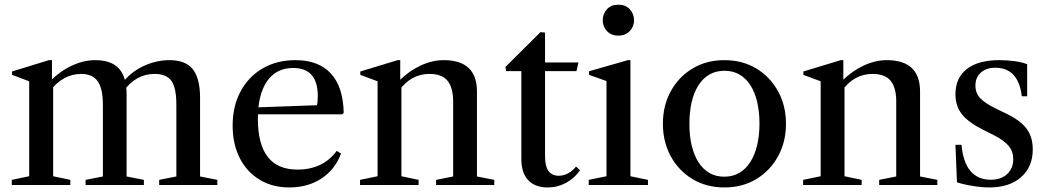

<svg xmlns="http://www.w3.org/2000/svg" viewBox="-20 -792 4490 822"><path d="M30.5 0V-22L105 -37.5V-444L31.5 -471.5V-486L189.5 -534.5H202.5V-448L207.5 -443V-37.5L281 -22V0ZM346.5 0V-22L420.5 -36.5V-342Q420.5 -413 398.2 -444.2Q376 -475.5 327 -475.5Q289 -475.5 254.8 -456.8Q220.5 -438 195 -403V-445Q237 -487.5 287.8 -511Q338.5 -534.5 387.5 -534.5Q456 -534.5 489 -498.8Q522 -463 522 -387.5V-36.5L596 -22V0ZM661.5 0V-22L735 -36.5V-345Q735 -416 713.8 -445.8Q692.5 -475.5 642 -475.5Q601.5 -475.5 568.2 -456.8Q535 -438 510 -403V-445Q548.5 -489.5 600.5 -512Q652.5 -534.5 705.5 -534.5Q772.5 -534.5 803.5 -498Q834.5 -461.5 836.5 -383V-36.5L910.5 -22V0Z M1218.5 10.5Q1146 10.5 1091.2 -22.8Q1036.5 -56 1006.2 -115.8Q976 -175.5 976 -254Q976 -337.5 1009.8 -400.5Q1043.5 -463.5 1104.2 -499Q1165 -534.5 1245 -534.5Q1344 -534.5 1396.8 -477Q1449.5 -419.5 1451.5 -308.5L1444.5 -302.5H1057V-331.5L1337 -341.5Q1340.5 -354.5 1340.5 -381Q1340.5 -501 1235 -501Q1162.5 -501 1123.2 -444.2Q1084 -387.5 1084 -283.5Q1084 -66 1253 -66Q1363 -66 1421.5 -146L1440 -134.5Q1414 -65.5 1355.8 -27.5Q1297.5 10.5 1218.5 10.5Z M1847 0V-22L1920 -36.5V-357.5Q1920 -417 1896 -446.2Q1872 -475.5 1818.5 -475.5Q1740 -475.5 1688 -404V-445.5Q1730 -487.5 1780 -511Q1830 -534.5 1879.5 -534.5Q2022 -534.5 2022 -400V-36.5L2096 -22V0ZM1521.5 0V-22L1596.5 -37.5V-444L1522.5 -471.5V-486L1682.5 -534.5H1693.5V-446L1698.5 -441V-37.5L1772 -22V0Z M2325.5 10.5Q2270 10.5 2241 -21Q2212 -52.5 2212 -111.5V-487.5H2147L2144 -505.5L2294 -654.5L2313.5 -652.5V-524.5H2456.5L2448 -487.5H2313.5V-121.5Q2313.5 -39.5 2372.5 -39.5Q2392.5 -39.5 2412.2 -50Q2432 -60.5 2446 -79L2463.5 -63.5Q2440.5 -29.5 2403.8 -9.5Q2367 10.5 2325.5 10.5Z M2500.5 0V-22L2576.5 -37.5V-445L2502 -471.5V-487L2668 -534.5H2679V-37.5L2754 -22V0ZM2627 -639.5Q2596.5 -639.5 2578.5 -659Q2560.5 -678.5 2560.5 -704.5Q2560.5 -733 2578.5 -752.5Q2596.5 -772 2627 -772Q2658 -772 2676.2 -752.5Q2694.5 -733 2694.5 -704.5Q2694.5 -678.5 2676.2 -659Q2658 -639.5 2627 -639.5Z M3081.5 10.5Q3004.5 10.5 2945 -25.2Q2885.5 -61 2851.8 -122.8Q2818 -184.5 2818 -262Q2818 -340 2851.8 -401.5Q2885.5 -463 2945 -498.8Q3004.5 -534.5 3081.5 -534.5Q3158.5 -534.5 3217.8 -498.8Q3277 -463 3311 -401.5Q3345 -340 3345 -262Q3345 -184.5 3311 -122.8Q3277 -61 3217.8 -25.2Q3158.5 10.5 3081.5 10.5ZM3080.5 -35.5Q3117 -35.5 3145 -51.8Q3173 -68 3192.2 -98.2Q3211.5 -128.5 3221.5 -170.2Q3231.5 -212 3231.5 -263Q3231.5 -313.5 3221.8 -355Q3212 -396.5 3193 -426.5Q3174 -456.5 3146 -472.8Q3118 -489 3081.5 -489Q3045 -489 3017 -472.8Q2989 -456.5 2970 -426.5Q2951 -396.5 2941.2 -354.8Q2931.5 -313 2931.5 -262Q2931.5 -211 2941.2 -169.5Q2951 -128 2970 -98Q2989 -68 3016.8 -51.8Q3044.5 -35.5 3080.5 -35.5Z M3744 0V-22L3817 -36.5V-357.5Q3817 -417 3793 -446.2Q3769 -475.5 3715.5 -475.5Q3637 -475.5 3585 -404V-445.5Q3627 -487.5 3677 -511Q3727 -534.5 3776.5 -534.5Q3919 -534.5 3919 -400V-36.5L3993 -22V0ZM3418.5 0V-22L3493.5 -37.5V-444L3419.5 -471.5V-486L3579.5 -534.5H3590.5V-446L3595.5 -441V-37.5L3669 -22V0Z M4215.5 10.5Q4183.5 10.5 4144.8 4.2Q4106 -2 4077 -11.5L4070.5 -172H4096.5Q4103 -98 4134.5 -60.2Q4166 -22.5 4222 -22.5Q4265.5 -22.5 4291.8 -46.8Q4318 -71 4318 -110.5Q4318 -143.5 4298.5 -167.2Q4279 -191 4231 -215.5L4189.5 -236Q4125.5 -268 4098 -303.2Q4070.5 -338.5 4070.5 -388.5Q4070.5 -458.5 4119.2 -496.5Q4168 -534.5 4258.5 -534.5Q4293.5 -534.5 4326.2 -529.8Q4359 -525 4377.5 -517V-380H4354.5Q4340 -502 4241 -502Q4202.5 -502 4179.2 -481.2Q4156 -460.5 4156 -425Q4156 -394 4176.2 -372Q4196.5 -350 4245 -326.5L4290.5 -304.5Q4349.5 -275.5 4375.5 -240.5Q4401.5 -205.5 4401.5 -152Q4401.5 -77.5 4351.5 -33.5Q4301.5 10.5 4215.5 10.5Z"/></svg>

Font: Libre Caslon Text
Style: Regular
Weight: 400
Designer: Pablo Impallari, Rodrigo Fuenzalida, Katja Schimmel
Foundry: Pablo Impallari, Rodrigo Fuenzalida
Version: Version 2.000